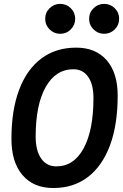

<svg xmlns="http://www.w3.org/2000/svg" viewBox="-20 -945 626 975"><path d="M250.5 9.8Q150.4 9.8 94.2 -55.9Q38.1 -121.6 38.1 -239.3Q38.1 -385.3 77.1 -489Q116.2 -592.8 189.9 -647.9Q263.7 -703.1 367.2 -703.1Q466.3 -703.1 522 -638.9Q577.6 -574.7 577.6 -459.5Q577.6 -312 538.6 -207Q499.5 -102.1 426.5 -46.1Q353.5 9.8 250.5 9.8ZM266.1 -100.1Q355 -100.1 404.8 -191.9Q454.6 -283.7 454.6 -447.3Q454.6 -516.1 427.7 -554.7Q400.9 -593.3 353 -593.3Q262.7 -593.3 211.9 -502.9Q161.1 -412.6 161.1 -251.5Q161.1 -180.2 189 -140.1Q216.8 -100.1 266.1 -100.1ZM285.6 -773.4Q254.4 -773.4 231.9 -795.7Q209.5 -817.9 209.5 -849.6Q209.5 -881.3 231.9 -903.3Q254.4 -925.3 285.6 -925.3Q317.4 -925.3 339.6 -903.3Q361.8 -881.3 361.8 -849.6Q361.8 -817.9 339.6 -795.7Q317.4 -773.4 285.6 -773.4ZM508.8 -773.4Q477.5 -773.4 455.1 -795.7Q432.6 -817.9 432.6 -849.6Q432.6 -881.3 455.1 -903.3Q477.5 -925.3 508.8 -925.3Q540.5 -925.3 562.7 -903.3Q585 -881.3 585 -849.6Q585 -817.9 562.7 -795.7Q540.5 -773.4 508.8 -773.4Z"/></svg>

Font: Cascadia Code NF SemiBold
Style: Italic
Weight: 600
Italic angle: -10°
Monospace: yes
Designer: Aaron Bell
Foundry: Saja Typeworks
Version: Version 2404.023; ttfautohint (v1.8.4)